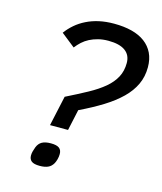

<svg xmlns="http://www.w3.org/2000/svg" viewBox="-106 -768 721 854"><g transform="rotate(15 254.5 -341.5)"><path d="M154.8 -180.2 185.1 -318.8Q239.3 -345.7 281.7 -368.9Q324.2 -392.1 353.5 -416.7Q382.8 -441.4 397.9 -470Q413.1 -498.5 413.1 -535.2Q413.1 -571.8 386.7 -590.8Q360.4 -609.9 309.1 -609.9Q283.7 -609.9 262.5 -604.5Q241.2 -599.1 223.6 -590.1Q206.1 -581.1 192.1 -568.4Q178.2 -555.7 167 -541L103 -591.8Q119.1 -613.8 140.1 -631.8Q161.1 -649.9 187.3 -662.8Q213.4 -675.8 244.9 -682.9Q276.4 -689.9 314 -689.9Q359.4 -689.9 395.5 -680.7Q431.6 -671.4 456.8 -652.6Q481.9 -633.8 495.4 -606Q508.8 -578.1 508.8 -541Q508.8 -497.6 491.9 -461.7Q475.1 -425.8 442.9 -394.3Q410.6 -362.8 364.3 -334Q317.9 -305.2 258.8 -276.9L237.8 -180.2ZM230 -66.9Q230 -54.7 226.6 -42.2Q223.1 -29.8 219.2 -22.9Q210 -6.3 194.8 0.2Q179.7 6.8 157.2 6.8Q129.9 6.8 118.9 -2.2Q107.9 -11.2 107.9 -27.8Q107.9 -37.6 110.6 -47.6Q113.3 -57.6 117.2 -67.9Q124.5 -86.4 139.4 -94.7Q154.3 -103 180.2 -103Q206.5 -103 218.3 -94.2Q230 -85.4 230 -66.9Z"/></g></svg>

Font: Clear Sans
Style: Italic
Weight: 400
Italic angle: -12°
Foundry: Intel Corporation
Version: Version 1.00